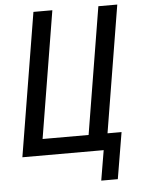

<svg xmlns="http://www.w3.org/2000/svg" viewBox="-59 -781 719 981"><g transform="rotate(-5 300.0 -290.5)"><path d="M420 154 446 0H29L150 -735H247L140 -84H376L483 -735H580L473 -84H545L505 154Z"/></g></svg>

Font: Iosevka Md Ex Obl
Style: Regular
Weight: 500
Width: 7
Italic angle: -9°
Monospace: yes
Designer: Belleve Invis
Foundry: Belleve Invis
Version: Version 32.5.0; ttfautohint (v1.8.4)